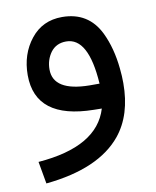

<svg xmlns="http://www.w3.org/2000/svg" viewBox="-70 -399 552 681"><g transform="rotate(-10 206.5 -58.0)"><path d="M335.4 -259.8C308.1 -315.9 262.7 -344.2 199.2 -344.2C152.3 -344.2 114.7 -326.7 86.4 -291C58.1 -255.4 43.9 -212.4 43.9 -162.1C43.9 -56.2 113.8 -2.4 253.9 -0.5L282.2 0C255.9 87.4 171.4 136.2 28.3 147.5L42.5 227.5C170.9 214.8 261.7 175.3 315.9 108.9C354 62 373 0.5 373 -75.7C373 -92.8 372.1 -110.4 370.1 -128.4C365.2 -178.2 353.5 -222.2 335.4 -259.8ZM289.6 -88.4H288.6H253.4C167 -89.4 123.5 -116.2 123.5 -168.5C123.5 -191.4 129.9 -211.9 142.6 -229.5C156.2 -247.6 174.8 -256.3 198.7 -256.3C252 -256.3 282.2 -200.7 289.6 -89.4Z"/></g></svg>

Font: Nahid
Style: Regular
Weight: 400
Foundry: DejaVu fonts team - Redesigned by Saber Rastikerdar
Version: Version 0.3.0